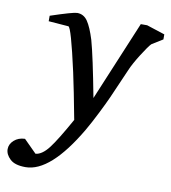

<svg xmlns="http://www.w3.org/2000/svg" viewBox="-161 -564 767 863"><g transform="rotate(10 222.0 -132.5)"><path d="M524 -444 474 -413Q462 -401 433.5 -356Q405 -311 392 -280Q390 -276 368 -225Q346 -174 333.5 -146Q321 -118 297 -70Q273 -22 251 16Q126 229 13 229Q-36 229 -58 208Q-80 187 -80 163Q-80 140 -60.5 122.5Q-41 105 -11 104L47 162Q77 159 107 120Q137 81 192 -18Q167 -151 150 -229Q106 -427 93 -428L2 -435V-460Q104 -494 122 -494Q152 -494 170 -467.5Q188 -441 205 -386Q225 -315 260 -130L412 -494H441L524 -467Z"/></g></svg>

Font: Veleka
Style: Italic
Weight: 400
Italic angle: -12°
Designer: Stefan Peev, Context Ltd, 2016; SIL International, 1997-2014.
Foundry: Stefan Peev, Context Ltd, 2016
Version: Version 1.000